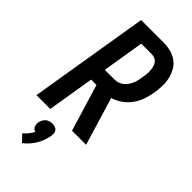

<svg xmlns="http://www.w3.org/2000/svg" viewBox="-305 -795 1110 1110"><g transform="rotate(45 250.0 -240.0)"><path d="M3 0 124 -735H306Q337 -735 365.5 -728Q394 -721 417 -704.5Q440 -688 454 -663Q468 -638 474.5 -610Q481 -582 480 -551.5Q479 -521 474 -491Q469 -460 458 -428.5Q447 -397 427.5 -370Q408 -343 380 -323Q352 -303 320 -294L409 0H294L207 -287H163L116 0ZM179 -383H260Q274 -383 288.5 -388Q303 -393 314.5 -402.5Q326 -412 334.5 -424.5Q343 -437 349 -450.5Q355 -464 358 -478Q361 -492 363 -506Q366 -521 367.5 -535.5Q369 -550 368 -564Q367 -578 364 -591.5Q361 -605 353.5 -616Q346 -627 333.5 -633Q321 -639 306 -639H221ZM140 255 101 214Q116 201 128 186.5Q140 172 149 155Q141 153 135 148Q129 143 125.5 136Q122 129 121.5 120.5Q121 112 122 104Q124 93 129.5 82.5Q135 72 143.5 64.5Q152 57 163 54Q174 51 185 51Q196 51 206 54Q216 57 222.5 64.5Q229 72 230.5 82.5Q232 93 230 104Q227 125 219.5 146Q212 167 200.5 186.5Q189 206 174 223.5Q159 241 140 255Z"/></g></svg>

Font: Iosevka SS18
Style: Bold Italic
Weight: 700
Italic angle: -9°
Monospace: yes
Designer: Belleve Invis
Foundry: Belleve Invis
Version: Version 25.1.1; ttfautohint (v1.8.4)